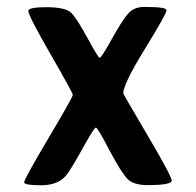

<svg xmlns="http://www.w3.org/2000/svg" viewBox="-20 -536 571 559"><path d="M409.7 2.9Q369.1 2.9 351.6 -14.6Q334 -32.2 298.8 -98.1Q264.2 -164.6 259.3 -164.6Q253.9 -164.6 219.7 -102.5Q185.5 -40.5 171.4 -23.9Q147.9 3.4 99.1 3.4Q50.3 3.4 50.3 -5.4Q50.3 -14.2 121.1 -133.8Q191.9 -252.9 191.9 -259.8Q191.4 -266.6 127 -378.4Q62.5 -490.2 62.5 -504.4Q62.5 -515.1 116.7 -515.1Q170.9 -514.6 187 -499Q203.1 -483.4 234.4 -425.8Q265.6 -368.2 270 -367.7Q275.4 -367.7 306.6 -424.3Q337.9 -480.5 354.5 -498Q371.1 -515.6 397.9 -515.6H409.2Q464.8 -515.6 464.8 -505.9Q464.8 -496.1 401.9 -393.6Q338.9 -291 338.9 -264.6Q338.9 -261.7 409.2 -142.6Q479.5 -23.4 480 -10.3Q480 2.9 409.7 2.9Z"/></svg>

Font: Averia Sans
Style: Bold
Weight: 700
Version: Version 1.0